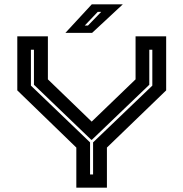

<svg xmlns="http://www.w3.org/2000/svg" viewBox="-20 -868 848 888"><path d="M333 0V-185.5L60 -450V-700H201.5V-501L404 -305.5L607 -501V-700H748.5V-450L474.5 -185.5V0ZM396.5 -61H410.5V-209.5L684.5 -472V-638H670.5V-476L405 -221.5H402L137 -476V-638H123V-472L396.5 -209.5ZM282.5 -716 404.5 -848H548L406 -716ZM372 -750H387L448 -813H432Z"/></svg>

Font: Tourney Expanded Regular
Style: Bold
Weight: 700
Width: 7
Designer: Tyler Finck
Foundry: Etcetera Type Co
Version: Version 1.010; ttfautohint (v1.8.3)